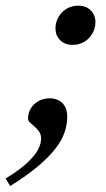

<svg xmlns="http://www.w3.org/2000/svg" viewBox="-82 -464 364 661"><path d="M-62.5 150.5Q-15 121.5 11.5 96.8Q38 72 48.8 51.2Q59.5 30.5 59.5 13.5Q59.5 -1 52.8 -10.8Q46 -20.5 37 -28.2Q28 -36 21.2 -42.2Q14.5 -48.5 14.5 -55.5Q14.5 -75 24.2 -91Q34 -107 50.8 -116.2Q67.5 -125.5 89.5 -125.5Q116 -125.5 132.8 -109Q149.5 -92.5 149.5 -62Q149.5 -36 140.5 -9Q131.5 18 109.5 46.8Q87.5 75.5 49.5 107.8Q11.5 140 -47 176.5ZM187.5 -444.5Q214.5 -444.5 230.5 -428.2Q246.5 -412 246.5 -388Q246.5 -366.5 236.2 -348.8Q226 -331 208.5 -320.2Q191 -309.5 168 -309.5Q141 -309.5 125 -325.8Q109 -342 109 -366Q109 -387.5 119.2 -405.2Q129.5 -423 147.2 -433.8Q165 -444.5 187.5 -444.5Z"/></svg>

Font: Newsreader 24pt Medium
Style: Italic
Weight: 500
Italic angle: -17°
Designer: Hugues Gentile
Foundry: Production Type
Version: Version 1.003